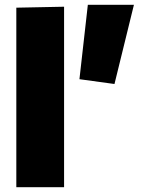

<svg xmlns="http://www.w3.org/2000/svg" viewBox="-20 -780 658 800"><path d="M48 -748 247 -752V0H48ZM457 -430 311 -450 346 -760H538Z"/></svg>

Font: Murecho Black
Style: Regular
Weight: 900
Designer: Neil Summerour
Foundry: Positype
Version: Version 1.010; ttfautohint (v1.8.3)